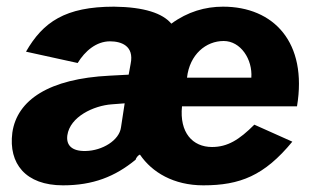

<svg xmlns="http://www.w3.org/2000/svg" viewBox="-20 -546 955 576"><path d="M526 -227H871C903 -419 801 -526 649 -526C596 -526 543 -511 494 -475C468 -506 413 -525 322 -526C176 -526 109 -480 58 -391L213 -357C235 -393 269 -422 310 -422C343 -422 383 -409 372 -355L366 -322L309 -319C127 -310 31 -246 17 -148C5 -55 57 10 169 10C259 10 325 -16 387 -67C388 -73 396 -82 400 -82C436 -29 501 10 590 10C700 10 773 -19 857 -121L743 -172C698 -127 663 -105 616 -105C558 -105 518 -148 526 -227ZM651 -423C702 -423 738 -368 734 -313H541C549 -383 598 -423 651 -423ZM354 -236 343 -164C338 -125 287 -94 237 -93C196 -92 178 -110 182 -140C190 -196 261 -229 315 -233Z"/></svg>

Font: United Sans ExtraBold
Style: Italic
Weight: 800
Italic angle: -8°
Designer: Pablo Impallari, Rodrigo Fuenzalida (Modified by Dan O. Williams)
Version: Version 1.000;PS 001.000;hotconv 1.0.88;makeotf.lib2.5.64775